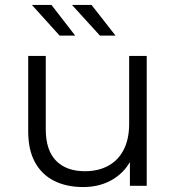

<svg xmlns="http://www.w3.org/2000/svg" viewBox="-20 -751 712 776"><path d="M316 5Q249 5 199 -20Q149 -45 121.5 -95Q94 -145 94 -220V-525H165V-228Q165 -144 206.5 -101.5Q248 -59 323 -59Q378 -59 418.5 -81.5Q459 -104 480.5 -147Q502 -190 502 -250V-525H573V0H505V-144L516 -118Q491 -60 438.5 -27.5Q386 5 316 5ZM384 -607 271 -731H350L447 -607ZM221 -607 109 -731H188L284 -607Z"/></svg>

Font: MOST Montserrat
Style: Regular
Weight: 400
Designer: Julieta Ulanovsky
Foundry: Julieta Ulanovsky
Version: Version 8.000;March 11, 2024;FontCreator 15.0.0.2926 64-bit